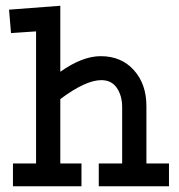

<svg xmlns="http://www.w3.org/2000/svg" viewBox="-20 -653 626 673"><path d="M11.7 -619.1 191.4 -632.8V-401.4Q268.6 -456.1 333 -456.1Q405.3 -456.1 449.2 -407.2Q493.2 -358.4 493.2 -281.2V-80.1H572.3V0H326.2V-80.1H408.2V-277.3Q408.2 -317.4 389.6 -344.7Q371.1 -372.1 335 -372.1Q280.3 -372.1 191.4 -305.7V-80.1H265.6V0H25.4V-80.1H106.4V-543L18.6 -537.1Z"/></svg>

Font: Thabit-Bold
Style: Bold
Weight: 700
Designer: Regenerated by Nadim Shaikli
Foundry: MAK Alagha
Version: 0.01